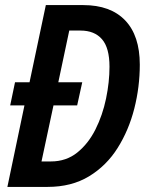

<svg xmlns="http://www.w3.org/2000/svg" viewBox="-20 -734 585 754"><path d="M9 0 76 -320H20L39 -411H96L160 -714H307Q414 -714 471.5 -654Q529 -594 529 -480Q529 -393 507.5 -308Q486 -223 442 -153Q398 -83 329.5 -41.5Q261 0 167 0ZM180 -100Q240 -100 283.5 -135Q327 -170 355 -226Q383 -282 396.5 -347Q410 -412 410 -472Q410 -546 380.5 -580Q351 -614 296 -614H252L209 -411H303L283 -320H190L143 -100Z"/></svg>

Font: Noto Sans Condensed SemiBold
Style: Italic
Weight: 600
Width: 3
Italic angle: -12°
Designer: Monotype Design Team
Foundry: Monotype Imaging Inc.
Version: Version 2.013; ttfautohint (v1.8.4.7-5d5b)